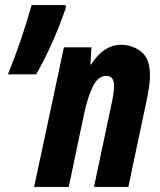

<svg xmlns="http://www.w3.org/2000/svg" viewBox="-20 -734 629 754"><path d="M122 -442Q188 -557 239 -704L237 -714H104Q66 -577 11 -442ZM250 0 310 -286Q324 -352 344.5 -394Q365 -436 397 -436Q428 -436 428 -397Q428 -382 424.5 -360Q421 -338 416 -316L349 0H484L558 -350Q569 -405 569 -437Q569 -505 534 -531.5Q499 -558 456 -558Q387 -558 338 -481H335L339 -548H231L114 0Z"/></svg>

Font: Noto Sans UI Condensed ExtraBold
Style: Italic
Weight: 800
Width: 3
Designer: Monotype Design Team
Foundry: Monotype Imaging Inc.
Version: 1.001